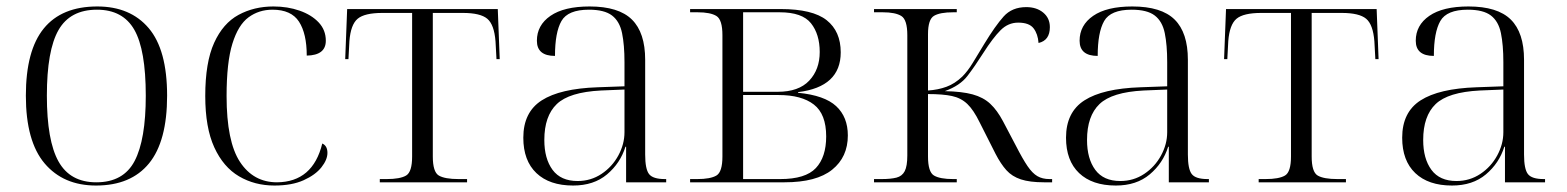

<svg xmlns="http://www.w3.org/2000/svg" viewBox="-20 -564 4847 594"><path d="M277 10Q176 10 118 -58.5Q60 -127 60 -268Q60 -408 115.5 -476Q171 -544 281 -544Q383 -544 440 -477Q497 -410 497 -268Q497 -127 441 -58.5Q385 10 277 10ZM278 0Q362 0 396.5 -66Q431 -132 431 -268Q431 -410 395.5 -472Q360 -534 280 -534Q197 -534 161 -471Q125 -408 125 -268Q125 -129 161 -64.5Q197 0 278 0Z M829 10Q768 10 719.5 -18.5Q671 -47 643 -108Q615 -169 615 -267Q615 -371 642.5 -431.5Q670 -492 718 -518Q766 -544 826 -544Q870 -544 907 -531Q944 -518 966 -494.5Q988 -471 988 -438Q988 -393 929 -392Q929 -460 905 -497Q881 -534 823 -534Q781 -534 749 -510.5Q717 -487 699 -429Q681 -371 681 -267Q681 -126 722.5 -63Q764 0 837 0Q948 -1 977 -120Q993 -113 993 -91Q993 -70 974.5 -46.5Q956 -23 919.5 -6.5Q883 10 829 10Z M1155 0V-10H1176Q1218 -10 1236.5 -21Q1255 -32 1255 -80V-524H1163Q1108 -524 1086.5 -506Q1065 -488 1061 -437L1058 -381H1048L1054 -536H1520L1526 -381H1516L1513 -436Q1509 -488 1487.5 -506Q1466 -524 1412 -524H1319V-80Q1319 -32 1337.5 -21Q1356 -10 1399 -10H1425V0Z M1753 10Q1680 10 1639.5 -28.5Q1599 -67 1599 -138Q1599 -217 1656 -253.5Q1713 -290 1829 -294L1912 -297V-372Q1912 -425 1904.5 -461.5Q1897 -498 1873.5 -516Q1850 -534 1802 -534Q1737 -534 1717 -499Q1697 -464 1697 -391Q1641 -391 1641 -438Q1641 -486 1683 -515Q1725 -544 1804 -544Q1894 -544 1935 -503.5Q1976 -463 1976 -379V-86Q1976 -41 1988 -25.5Q2000 -10 2037 -10H2041V0H1917V-110H1915Q1899 -59 1858 -24.5Q1817 10 1753 10ZM1767 -4Q1808 -4 1841 -26Q1874 -48 1893 -83Q1912 -118 1912 -155V-287L1839 -284Q1741 -279 1702.5 -242Q1664 -205 1664 -131Q1664 -73 1689.5 -38.5Q1715 -4 1767 -4Z M2115 0V-10H2137Q2178 -10 2196.5 -21Q2215 -32 2215 -80V-455Q2215 -503 2196.5 -514.5Q2178 -526 2138 -526H2115V-536H2395Q2494 -536 2537.5 -501.5Q2581 -467 2581 -402Q2581 -295 2449 -279V-277Q2531 -269 2567 -235.5Q2603 -202 2603 -145Q2603 -78 2554.5 -39Q2506 0 2407 0ZM2386 -280Q2451 -280 2483.5 -314.5Q2516 -349 2516 -403Q2516 -458 2489 -492Q2462 -526 2392 -526H2279V-280ZM2394 -10Q2472 -10 2504 -44Q2536 -78 2536 -142Q2536 -211 2498 -240.5Q2460 -270 2389 -270H2279V-10Z M2684 0V-10H2707Q2736 -10 2753.5 -14.5Q2771 -19 2779 -34.5Q2787 -50 2787 -83V-455Q2787 -503 2768.5 -514.5Q2750 -526 2711 -526H2684V-536H2940V-526H2929Q2888 -526 2869.5 -515Q2851 -504 2851 -458V-284Q2882 -286 2908 -295.5Q2934 -305 2957 -327Q2974 -344 2989.5 -369.5Q3005 -395 3025 -428Q3059 -484 3085 -513Q3111 -542 3155 -542Q3187 -542 3207.5 -525Q3228 -508 3228 -480Q3228 -439 3193 -431Q3191 -459 3177.5 -476.5Q3164 -494 3130 -494Q3099 -494 3075.5 -470.5Q3052 -447 3022 -400Q2996 -359 2973 -329Q2950 -299 2903 -282Q2956 -281 2989 -272Q3022 -263 3043.5 -243Q3065 -223 3083 -189L3123 -113Q3144 -72 3159 -50Q3174 -28 3189.5 -19Q3205 -10 3227 -10H3235V0H3210Q3166 0 3138.5 -9Q3111 -18 3093.5 -37.5Q3076 -57 3060 -88L3011 -185Q2992 -224 2972.5 -242.5Q2953 -261 2925 -267Q2897 -273 2851 -273V-80Q2851 -32 2869.5 -21Q2888 -10 2929 -10H2940V0Z M3432 10Q3359 10 3318.5 -28.5Q3278 -67 3278 -138Q3278 -217 3335 -253.5Q3392 -290 3508 -294L3591 -297V-372Q3591 -425 3583.5 -461.5Q3576 -498 3552.5 -516Q3529 -534 3481 -534Q3416 -534 3396 -499Q3376 -464 3376 -391Q3320 -391 3320 -438Q3320 -486 3362 -515Q3404 -544 3483 -544Q3573 -544 3614 -503.5Q3655 -463 3655 -379V-86Q3655 -41 3667 -25.5Q3679 -10 3716 -10H3720V0H3596V-110H3594Q3578 -59 3537 -24.5Q3496 10 3432 10ZM3446 -4Q3487 -4 3520 -26Q3553 -48 3572 -83Q3591 -118 3591 -155V-287L3518 -284Q3420 -279 3381.5 -242Q3343 -205 3343 -131Q3343 -73 3368.5 -38.5Q3394 -4 3446 -4Z M3874 0V-10H3895Q3937 -10 3955.5 -21Q3974 -32 3974 -80V-524H3882Q3827 -524 3805.5 -506Q3784 -488 3780 -437L3777 -381H3767L3773 -536H4239L4245 -381H4235L4232 -436Q4228 -488 4206.5 -506Q4185 -524 4131 -524H4038V-80Q4038 -32 4056.5 -21Q4075 -10 4118 -10H4144V0Z M4472 10Q4399 10 4358.5 -28.5Q4318 -67 4318 -138Q4318 -217 4375 -253.5Q4432 -290 4548 -294L4631 -297V-372Q4631 -425 4623.5 -461.5Q4616 -498 4592.5 -516Q4569 -534 4521 -534Q4456 -534 4436 -499Q4416 -464 4416 -391Q4360 -391 4360 -438Q4360 -486 4402 -515Q4444 -544 4523 -544Q4613 -544 4654 -503.5Q4695 -463 4695 -379V-86Q4695 -41 4707 -25.5Q4719 -10 4756 -10H4760V0H4636V-110H4634Q4618 -59 4577 -24.5Q4536 10 4472 10ZM4486 -4Q4527 -4 4560 -26Q4593 -48 4612 -83Q4631 -118 4631 -155V-287L4558 -284Q4460 -279 4421.5 -242Q4383 -205 4383 -131Q4383 -73 4408.5 -38.5Q4434 -4 4486 -4Z"/></svg>

Font: Noto Serif Display Light
Style: Regular
Weight: 300
Designer: Monotype Design Team
Foundry: Monotype Imaging Inc.
Version: Version 2.009